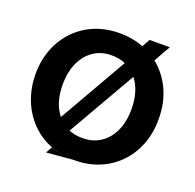

<svg xmlns="http://www.w3.org/2000/svg" viewBox="-132 -872 1049 1035"><g transform="rotate(20 392.5 -354.5)"><path d="M237 26 257 -10C297 5 341 13 388 13H397C601 13 746 -140 746 -345V-355C746 -474 697 -576 616 -640L670 -735H554L529 -690C489 -705 445 -714 397 -714H388C184 -714 39 -560 39 -354C39 -143 186 13 388 13ZM196 -346V-354C196 -491 274 -587 388 -587H397C424 -587 449 -581 471 -572L247 -181C214 -222 196 -278 196 -346ZM540 -518C572 -477 590 -421 590 -354V-346C590 -208 512 -114 398 -114H389C363 -114 338 -119 316 -128Z"/></g></svg>

Font: Fixel Display Bold
Style: Bold
Weight: 700
Designer: AlfaBravo + MacPaw
Foundry: Kyrylo Tkachov, Marchela Mozhyna, Serhii Makarenko, Maria Weinstein, Zakhar Kryvoshyya
Version: Version 1.211